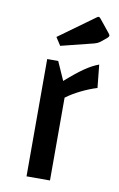

<svg xmlns="http://www.w3.org/2000/svg" viewBox="-82 -759 499 806"><g transform="rotate(10 167.0 -356.0)"><path d="M90 0ZM172 -421Q217 -461 249 -483Q281 -505 309 -515L319 -417Q286 -407 250.5 -389.5Q215 -372 190 -353V0H90V-500H137ZM112 -598 264 -708Q269 -712 272 -712Q276 -712 280 -707L323 -654Q330 -646 330 -642Q330 -637 323 -631L296 -609Q288 -603 274 -599L134 -564Z"/></g></svg>

Font: Changa
Style: Regular
Weight: 400
Designer: Eduardo Rodriguez Tunni
Foundry: Eduardo Rodriguez Tunni
Version: Version 2.002; ttfautohint (v1.5.10-5e6f)